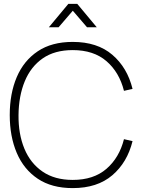

<svg xmlns="http://www.w3.org/2000/svg" viewBox="-20 -950 740 985"><path d="M230.5 -810 330.5 -930H376.5L476.5 -810H426.5L353.5 -895L280.5 -810ZM353 15Q245.5 15 173.8 -33Q102 -81 66 -165.5Q30 -250 30 -360Q30 -470 66 -554.5Q102 -639 173.8 -687Q245.5 -735 353 -735Q479 -735 556 -669.2Q633 -603.5 660 -494L616 -484Q592 -579.5 526.2 -636.2Q460.5 -693 353 -693Q260.5 -693 199.2 -650.5Q138 -608 107 -532.8Q76 -457.5 75 -360Q74 -262.5 105 -187.5Q136 -112.5 198.2 -69.8Q260.5 -27 353 -27Q460.5 -27 526.2 -84Q592 -141 616 -236L660 -226Q633 -116.5 556 -50.8Q479 15 353 15Z"/></svg>

Font: Manrope ExtraLight
Style: Regular
Weight: 200
Designer: Mikhail Sharanda
Foundry: Mikhail Sharanda
Version: Version 4.505